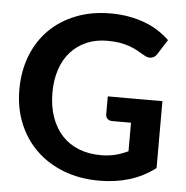

<svg xmlns="http://www.w3.org/2000/svg" viewBox="-49 -704 736 759"><g transform="rotate(5 318.5 -324.5)"><path d="M593.8 -62.5Q544.9 -25.9 489.7 -9.5Q434.6 6.8 372.6 6.8Q293.9 6.8 230.2 -17.8Q166.5 -42.5 121.1 -86.7Q75.7 -130.9 51 -191.7Q26.4 -252.4 26.4 -324.7Q26.4 -397.5 49.8 -458.3Q73.2 -519 116.9 -563Q160.6 -606.9 222.4 -631.3Q284.2 -655.8 360.4 -655.8Q399.9 -655.8 434.1 -649.4Q468.3 -643.1 497.6 -631.8Q526.9 -620.6 551 -605Q575.2 -589.4 594.7 -570.3L558.1 -512.7Q549.8 -499 535.9 -495.8Q522 -492.7 505.9 -502.4Q490.7 -511.7 475.6 -519.8Q460.4 -527.8 443.1 -533.9Q425.8 -540 404.8 -543.5Q383.8 -546.9 356.4 -546.9Q310.5 -546.9 273.9 -531Q237.3 -515.1 211.4 -486.3Q185.5 -457.5 171.6 -416.3Q157.7 -375 157.7 -324.7Q157.7 -270 172.9 -227.1Q188 -184.1 215.6 -154.5Q243.2 -125 282.2 -109.6Q321.3 -94.2 369.1 -94.2Q401.4 -94.2 427 -100.8Q452.6 -107.4 477.5 -119.1V-232.4H402.8Q391.1 -232.4 384 -239.3Q377 -246.1 377 -255.9V-328.1H593.8V-62.5Z"/></g></svg>

Font: Carlito
Style: Bold
Weight: 700
Designer: Lukasz Dziedzic
Foundry: tyPoland Lukasz Dziedzic
Version: Version 1.104